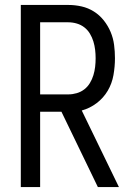

<svg xmlns="http://www.w3.org/2000/svg" viewBox="-20 -755 540 775"><path d="M64 0V-735H256Q283 -735 309.5 -729Q336 -723 359 -708.5Q382 -694 399 -672.5Q416 -651 426.5 -626Q437 -601 440.5 -574Q444 -547 444 -520Q444 -486 438 -452Q432 -418 415 -389Q398 -360 370.5 -339Q343 -318 310 -309L460 0H375L228 -304H142V0ZM142 -374H256Q273 -374 290 -379Q307 -384 320.5 -394.5Q334 -405 343 -420Q352 -435 357 -451.5Q362 -468 364 -485Q366 -502 366 -520Q366 -537 364 -554Q362 -571 357 -587.5Q352 -604 343 -619Q334 -634 320.5 -644.5Q307 -655 290 -660Q273 -665 256 -665H142Z"/></svg>

Font: Iosevka NFM
Style: Regular
Weight: 400
Monospace: yes
Designer: Belleve Invis
Foundry: Belleve Invis
Version: Version 29.0.4; ttfautohint (v1.8.4);Nerd Fonts 3.3.0